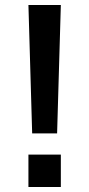

<svg xmlns="http://www.w3.org/2000/svg" viewBox="-20 -750 358 770"><path d="M109 -215 94 -730H224L209 -215ZM94 0V-130H224V0Z"/></svg>

Font: M PLUS 1 Thin Medium
Style: Regular
Weight: 500
Version: Version 1.001